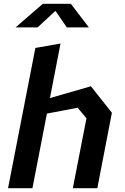

<svg xmlns="http://www.w3.org/2000/svg" viewBox="-20 -995 660 1015"><path d="M365 0H494.5L571.5 -399L460.5 -539L244 -476.5L300 -765L167 -741.5L22.5 0H151.5L228 -394.5L390.5 -425.5L437 -369.5ZM62 -850H178.5L273 -937.5L333.5 -850H450L354.5 -975H206.5Z"/></svg>

Font: Monaspace Krypton SemiBold
Style: Italic
Weight: 600
Italic angle: -11°
Designer: Riley Cran & the Lettermatic Team
Foundry: Lettermatic
Version: Version 1.101 (Monaspace Krypton)